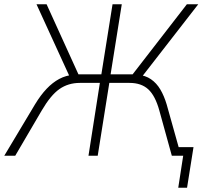

<svg xmlns="http://www.w3.org/2000/svg" viewBox="-40 -725 943 894"><path d="M790 149 813 0H776L782 -40H861L831 149ZM-20 0 123 -239Q149 -282 177 -311.5Q205 -341 236 -357.5Q267 -374 303 -377L288 -360L130 -705H177L332 -364L317 -379H432L484 -705H527L475 -379H589L566 -364L830 -705H883L615 -360L601 -377Q637 -374 663 -356Q689 -338 706.5 -308.5Q724 -279 736 -239L803 0H760L702 -210Q683 -279 650.5 -309Q618 -339 563 -339H469L415 0H372L425 -339H332Q278 -339 237 -310.5Q196 -282 154 -210L31 0Z"/></svg>

Font: Nunito Sans 10pt SemiCondensed ExtraLight
Style: Italic
Weight: 250
Width: 4
Italic angle: -9°
Designer: Vernon Adams
Foundry: Vernon Adams
Version: Version 3.101;gftools[0.9.27]